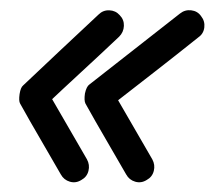

<svg xmlns="http://www.w3.org/2000/svg" viewBox="-20 -456 442 382"><path d="M375 -382Q330 -346 285 -311Q240 -276 195 -241Q192 -239 192 -245.5Q192 -252 194 -261Q195 -270 197.5 -276.5Q200 -283 202 -279Q222 -244 242.5 -209Q263 -174 283 -139Q289 -128 286 -116Q283 -104 272 -98Q261 -91 249 -94.5Q237 -98 231 -109Q211 -144 190.5 -179Q170 -214 150 -250Q147 -256 149 -270Q152 -284 158 -288Q203 -323 248 -358.5Q293 -394 338 -429Q348 -437 360.5 -435.5Q373 -434 380 -424Q388 -414 386.5 -401.5Q385 -389 375 -382ZM218 -426Q227 -417 226.5 -404.5Q226 -392 217 -383Q180 -348 142 -313Q104 -278 67 -243Q64 -240 64 -246.5Q64 -253 66 -262Q67 -270 69 -276Q71 -282 72 -279Q92 -244 112.5 -209Q133 -174 153 -139Q159 -128 156 -116Q153 -104 142 -98Q131 -91 119 -94.5Q107 -98 101 -109Q81 -144 60.5 -179Q40 -214 20 -250Q17 -255 19 -269Q21 -282 26 -286Q102 -358 176 -427Q185 -436 197.5 -435.5Q210 -435 218 -426Z"/></svg>

Font: FRB American Cursive Guidelines Arrows
Style: Bold Italic
Weight: 700
Italic angle: -25°
Version: Version 2.0;Modular Font Editor K font №1